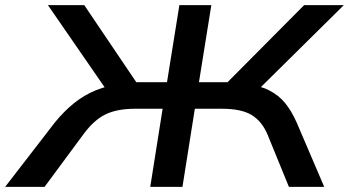

<svg xmlns="http://www.w3.org/2000/svg" viewBox="-50 -725 1354 745"><path d="M-30 0 163 -250Q198 -293 237 -324.5Q276 -356 322.5 -375Q369 -394 428 -400L370 -366L136 -705H277L491 -388L468 -406H598L646 -705H770L722 -406H860L815 -388L1130 -705H1284L941 -366L899 -400Q955 -394 993 -375Q1031 -356 1056 -325.5Q1081 -295 1101 -250L1208 0H1071L988 -203Q966 -255 926 -279Q886 -303 812 -303H706L658 0H533L581 -303H474Q404 -303 359 -281Q314 -259 273 -203L123 0Z"/></svg>

Font: Nunito Sans 7pt Expanded SemiBold
Style: Italic
Weight: 600
Width: 7
Italic angle: -9°
Designer: Vernon Adams
Foundry: Vernon Adams
Version: Version 3.101;gftools[0.9.27]